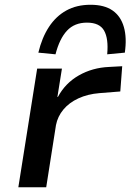

<svg xmlns="http://www.w3.org/2000/svg" viewBox="-20 -786 548 806"><path d="M57 0 136 -498H240L221 -379H223Q254 -437 311 -469.5Q368 -502 438 -505L493 -508L485 -402L397 -395Q348 -391 309 -373Q270 -355 246 -326Q222 -297 215 -261L174 0ZM213 -558 141 -565Q156 -628 185.5 -673Q215 -718 258.5 -742Q302 -766 360 -766Q418 -766 452.5 -742Q487 -718 500 -672.5Q513 -627 504 -565L430 -558Q436 -624 417 -657.5Q398 -691 345 -691Q293 -691 261.5 -657.5Q230 -624 213 -558Z"/></svg>

Font: Nunito Sans 7pt SemiExpanded SemiBold
Style: Italic
Weight: 600
Width: 6
Italic angle: -9°
Designer: Vernon Adams
Foundry: Vernon Adams
Version: Version 3.101;gftools[0.9.27]